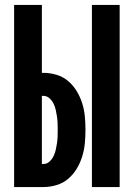

<svg xmlns="http://www.w3.org/2000/svg" viewBox="-20 -755 540 775"><path d="M351 0V-735H463V0ZM37 0V-735H149V-461H155Q182 -461 208.5 -453Q235 -445 255.5 -427.5Q276 -410 290 -386.5Q304 -363 312 -337.5Q320 -312 322.5 -285Q325 -258 325 -231Q325 -204 322.5 -177Q320 -150 312 -124Q304 -98 290 -74.5Q276 -51 255.5 -33.5Q235 -16 208.5 -8Q182 0 155 0ZM155 -93Q169 -93 179.5 -102.5Q190 -112 196 -124.5Q202 -137 205 -150Q208 -163 210 -176.5Q212 -190 212.5 -203.5Q213 -217 213 -231Q213 -244 212.5 -257.5Q212 -271 210 -284.5Q208 -298 205 -311.5Q202 -325 196 -337Q190 -349 179.5 -358.5Q169 -368 155 -368H149V-93Z"/></svg>

Font: Iosevka Curly Heavy
Style: Regular
Weight: 900
Monospace: yes
Designer: Belleve Invis
Foundry: Belleve Invis
Version: Version 22.1.2; ttfautohint (v1.8.4)